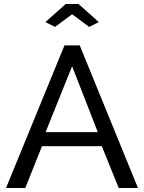

<svg xmlns="http://www.w3.org/2000/svg" viewBox="-20 -936 717 956"><path d="M206 -826 254 -802 339 -865 424 -802 472 -826 371 -916H307ZM301 -710 10 0H106L189 -208H487L571 0H667L377 -710ZM467 -278H207L339 -606Z"/></svg>

Font: FIGSv2-sans-serif Medium
Style: Regular
Weight: 500
Designer: Matt McInerney, Pablo Impallari, Rodrigo Fuenzalida,Mirko Velimirovic
Foundry: Matt McInerney, Pablo Impallari, Rodrigo Fuenzalida
Version: Version 4.021;hotconv 1.0.109;makeotfexe 2.5.65596